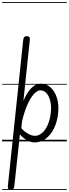

<svg xmlns="http://www.w3.org/2000/svg" viewBox="-25 -1349 658 1832"><path d="M76.5 463Q62 463 55 453.2Q48 443.5 50 426L196.5 -967.5Q198.5 -986.5 206.2 -995.2Q214 -1004 228 -1004Q247 -1004 254.2 -995.5Q261.5 -987 259.5 -968L198.5 -386.5Q229.5 -463.5 273 -507.2Q316.5 -551 362 -551Q418 -551 458.5 -514Q499 -477 518.5 -413.5Q538 -350 530 -270Q521 -186.5 489.8 -123.2Q458.5 -60 410.8 -25Q363 10 304.5 10Q271 10 232.5 -11.2Q194 -32.5 165 -66.5L111.5 428.5Q110 445 100.8 454Q91.5 463 76.5 463ZM178.5 -126Q204 -95.5 241.2 -74.2Q278.5 -53 307 -53Q345 -53 377 -80.8Q409 -108.5 430.8 -158.2Q452.5 -208 459.5 -273Q466.5 -333 455.5 -381.5Q444.5 -430 419.8 -458.5Q395 -487 360.5 -487Q329 -487 296 -449.2Q263 -411.5 234.2 -345Q205.5 -278.5 185.5 -192ZM76.5 463Q62 463 55 453.2Q48 443.5 50 426L196.5 -967.5Q198.5 -986.5 206.2 -995.2Q214 -1004 228 -1004Q247 -1004 254.2 -995.5Q261.5 -987 259.5 -968L198.5 -386.5Q229.5 -463.5 273 -507.2Q316.5 -551 362 -551Q418 -551 458.5 -514Q499 -477 518.5 -413.5Q538 -350 530 -270Q521 -186.5 489.8 -123.2Q458.5 -60 410.8 -25Q363 10 304.5 10Q271 10 232.5 -11.2Q194 -32.5 165 -66.5L111.5 428.5Q110 445 100.8 454Q91.5 463 76.5 463ZM178.5 -126Q204 -95.5 241.2 -74.2Q278.5 -53 307 -53Q345 -53 377 -80.8Q409 -108.5 430.8 -158.2Q452.5 -208 459.5 -273Q466.5 -333 455.5 -381.5Q444.5 -430 419.8 -458.5Q395 -487 360.5 -487Q329 -487 296 -449.2Q263 -411.5 234.2 -345Q205.5 -278.5 185.5 -192ZM-5 455H612.5V463H-5ZM-5 -16H612.5V0H-5ZM-5 -549H612.5V-541H-5ZM-5 -1329H612.5V-1321H-5Z"/></svg>

Font: Edu SA Dotted Guide
Style: Regular
Weight: 400
Designer: Tina and Corey Anderson, Eben Sorkin, Mirko Velimirovic
Foundry: Google for Education
Version: Version 2.000